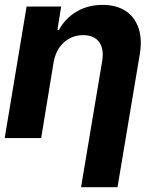

<svg xmlns="http://www.w3.org/2000/svg" viewBox="-21 -573 632 797"><path d="M201.7 -315.4 149.9 0H-1.5L89.4 -545.9H232.9L217.3 -448.7H223.6Q250 -497.1 297.1 -524.9Q344.2 -552.7 405.3 -552.7Q461.9 -552.7 500 -527.8Q538.1 -502.9 554 -457Q569.8 -411.1 559.1 -347.2L466.8 204.1H315.4L403.3 -320.3Q411.1 -370.1 390.6 -398.4Q370.1 -426.8 324.2 -427.2Q293.9 -427.2 268.3 -413.8Q242.7 -400.4 225.3 -375.5Q208 -350.6 201.7 -315.4Z"/></svg>

Font: Inter Tight
Style: Bold Italic
Weight: 700
Italic angle: -9.39999°
Designer: Rasmus Andersson
Foundry: rsms
Version: Version 3.004